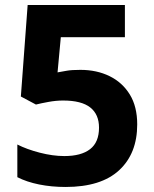

<svg xmlns="http://www.w3.org/2000/svg" viewBox="-20 -734 612 764"><path d="M300 -456Q365 -456 416 -431Q467 -406 496.5 -358Q526 -310 526 -239Q526 -123 454 -56.5Q382 10 241 10Q185 10 135.5 0Q86 -10 49 -29V-159Q86 -140 138 -126.5Q190 -113 236 -113Q303 -113 338.5 -140.5Q374 -168 374 -226Q374 -279 339 -306.5Q304 -334 231 -334Q203 -334 173 -328.5Q143 -323 123 -318L63 -350L90 -714H477V-586H222L209 -446Q226 -449 245.5 -452.5Q265 -456 300 -456Z"/></svg>

Font: Noto Sans Bamum
Style: Regular
Weight: 400
Designer: Monotype Design Team
Foundry: Monotype Imaging Inc.
Version: Version 2.001